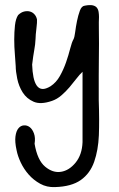

<svg xmlns="http://www.w3.org/2000/svg" viewBox="-20 -472 478 770"><path d="M319.8 -449.2Q339.8 -453.1 351.3 -450.7Q362.8 -448.2 368.4 -441.2Q374 -434.1 375.5 -423.8Q377 -413.6 377 -403.8Q376 -385.7 376.5 -354.5Q377 -323.2 377 -296.9Q377 -270 376.5 -236.1Q376 -202.1 376 -169.7Q376 -137.2 376 -109.6Q376 -82 376 -70.3Q378.9 11.2 376.5 70.6Q374 129.9 357.7 176.8Q341.3 223.6 304 250Q266.6 276.4 200.7 278.3Q168 279.8 141.1 264.9Q114.3 250 95 228Q75.7 206.1 63.2 179.7Q50.8 153.3 46.4 129.9Q39.1 96.7 42 75Q44.9 53.2 54 42.5Q63 31.7 75.7 30.8Q88.4 29.8 99.1 37.8Q109.9 45.9 116.2 63.2Q122.6 80.6 118.7 104.5Q129.9 170.4 160.9 196.3Q191.9 222.2 224.6 217Q257.3 211.9 283.2 180.2Q309.1 148.4 311 98.1V-184.1Q299.3 -173.3 286.6 -156.7Q273.9 -140.1 258.8 -122.3Q243.7 -104.5 226.1 -89.4Q208.5 -74.2 188.5 -67.4Q143.1 -51.8 115 -64Q86.9 -76.2 71 -101.3Q55.2 -126.5 49.1 -156.5Q43 -186.5 43 -206.5Q42 -226.1 39.6 -254.9Q37.1 -283.7 37.1 -313.5Q37.1 -343.3 40 -370.1Q43 -397 52.7 -411.6Q64.5 -422.9 76.9 -425.8Q89.4 -428.7 100.1 -425.8Q110.8 -422.9 118.4 -414.3Q126 -405.8 128.4 -393.6Q128.9 -389.6 128.2 -379.6Q127.4 -369.6 126 -357.4Q124.5 -345.2 123.5 -334.2Q122.6 -323.2 122.6 -316.9Q121.6 -293.5 117.4 -271.5Q113.3 -249.5 108.9 -212.9Q109.9 -184.1 114.3 -162.6Q118.7 -141.1 127.4 -128.7Q136.2 -116.2 149.7 -115.2Q163.1 -114.3 182.6 -126Q205.6 -141.1 220.2 -167.2Q234.9 -193.4 244.9 -222.2Q254.9 -251 261.5 -277.1Q268.1 -303.2 274.9 -314.9Q278.8 -322.3 281.5 -343.5Q284.2 -364.7 288.8 -387.7Q293.5 -410.6 300.3 -429.2Q307.1 -447.8 319.8 -449.2Z"/></svg>

Font: AKL 022
Style: Regular
Weight: 400
Designer: AKL
Foundry: AKL
Version: Version 2.053;August 19, 2024;FontCreator 13.0.0.2675 64-bit